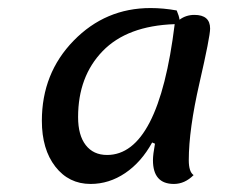

<svg xmlns="http://www.w3.org/2000/svg" viewBox="-20 -790 559 477"><path d="M205 -333Q151 -333 117.5 -376Q84 -419 84 -490Q84 -608 163 -689Q242 -770 354 -770Q386 -770 419 -764Q425 -750 426 -741Q442 -753 463 -753Q502 -753 502 -719Q502 -699 475.5 -583.5Q449 -468 449 -392Q449 -363 461 -355Q439 -333 412 -333Q360 -333 360 -392Q360 -406 365 -433L358 -436Q331 -387 291 -360Q251 -333 205 -333ZM174 -499Q174 -454 193 -429.5Q212 -405 246 -405Q374 -405 414 -730Q296 -726 235 -663Q174 -600 174 -499Z"/></svg>

Font: Lemonada Light
Style: Regular
Weight: 300
Designer: Mohamed Gaber (Arabic), Eduardo Tunni (Latin)
Foundry: Kief Type Foundry
Version: Version 4.004